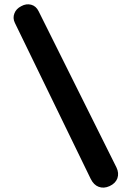

<svg xmlns="http://www.w3.org/2000/svg" viewBox="-20 -813 590 876"><path d="M76.7 -784.7Q53.7 -772.9 45.9 -752.4Q37.1 -730.5 47.9 -708.5L394 3.4Q407.7 30.8 429.7 39.1Q453.1 48.3 480 36.1Q506.8 23.9 515.6 0.5Q523.9 -23.4 511.2 -49.3L156.2 -761.7Q144.5 -785.6 122.1 -791.5Q99.6 -797.4 76.7 -784.7Z"/></svg>

Font: Comic Relief
Style: Bold
Weight: 700
Designer: Jeff Davis
Foundry: Loudifier
Version: Version 1.200; ttfautohint (v1.8.4.7-5d5b)